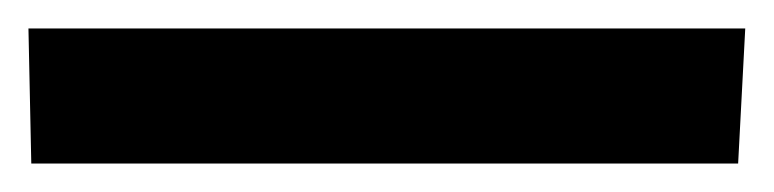

<svg xmlns="http://www.w3.org/2000/svg" viewBox="-20 117 544 135"><path d="M2 232 0 137H504L499 232Z"/></svg>

Font: Andada
Style: Bold
Weight: 700
Designer: Carolina Giovagnoli
Foundry: Carolina Giovagnoli
Version: Version 1.003